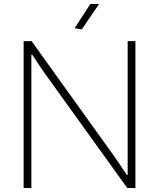

<svg xmlns="http://www.w3.org/2000/svg" viewBox="-20 -947 801 967"><path d="M356 -805 435 -927H479L392 -799ZM99 -740H139L558 -156L619 -66H623V-740H662V0H621L198 -588L142 -672H138V0H99Z"/></svg>

Font: Encode Sans Normal
Style: Thin
Weight: 100
Designer: Pablo Impallari, Andres Torresi
Foundry: Pablo Impallari, Andres Torresi
Version: Version 1.000; ttfautohint (v1.00) -l 8 -r 50 -G 200 -x 14 -